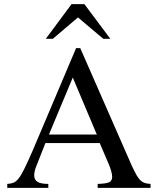

<svg xmlns="http://www.w3.org/2000/svg" viewBox="-20 -906 762 926"><path d="M706 0H451V-19Q491 -20 506 -27Q521 -34 521 -53Q521 -64 516 -82Q511 -100 502 -120L461 -216H199L153 -99Q145 -78 145 -60Q145 -39 161 -29Q177 -19 213 -19V0H15V-19Q33 -20 45.5 -25Q58 -30 71 -47Q84 -64 99.5 -96Q115 -128 139 -183L347 -674H367L616 -106Q629 -78 638.5 -61.5Q648 -45 657.5 -36Q667 -27 678 -23.5Q689 -20 706 -19ZM447 -257 331 -532 216 -257ZM478 -719 356 -822 235 -719H201L325 -886H387L512 -719Z"/></svg>

Font: Klingon pIqaD HaSta
Style: Regular
Weight: 400
Width: 0
Designer: Mike Neff (qa'vaj)
Foundry: Mike Neff and Michael Everson
Version: Version 2.003